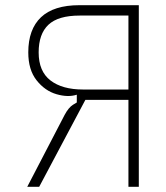

<svg xmlns="http://www.w3.org/2000/svg" viewBox="-20 -720 640 740"><path d="M475 0V-335H309L131 0H85L229 -277Q237 -292 245 -301.5Q253 -311 261 -316L276 -325V-355Q242 -344 197.5 -357Q153 -370 121 -410.5Q89 -451 89 -518Q89 -607 138 -653.5Q187 -700 286 -700H515V0ZM475 -375V-660H287Q204 -660 166.5 -624.5Q129 -589 129 -518Q129 -445 174.5 -410Q220 -375 300 -375Z"/></svg>

Font: Fliege Mono Thin
Style: Regular
Weight: 100
Version: Version 0.020;Glyphs 3.3 (3306)